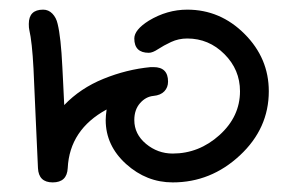

<svg xmlns="http://www.w3.org/2000/svg" viewBox="-20 -380 620 400"><path d="M40 -330.1Q40 -359.9 69.8 -359.9Q81.1 -359.9 89.1 -351.6Q97.2 -343.3 100.1 -330.1Q106.9 -302.7 109.9 -240.2Q110.4 -233.9 111.6 -206.8Q112.8 -179.7 113.8 -161.1Q147.5 -196.3 195.6 -215.8Q243.7 -235.4 293.9 -240.2H299.8Q330.1 -240.2 330.1 -210Q330.1 -197.8 322.3 -189.7Q314.5 -181.6 299.8 -180.2Q283.7 -178.7 271.7 -165Q259.8 -151.4 259.8 -129.9Q259.8 -100.6 284.2 -80.3Q308.6 -60.1 339.8 -60.1Q394.5 -60.1 437.3 -98.6Q480 -137.2 480 -189.9Q480 -234.9 447.5 -267.3Q415 -299.8 370.1 -299.8Q352.1 -299.8 336.4 -292.5Q320.8 -285.2 309.3 -277.6Q297.9 -270 290 -270Q259.8 -270 259.8 -299.8Q259.8 -317.9 290 -336.9Q328.1 -359.9 370.1 -359.9Q439 -359.9 489.5 -309.3Q540 -258.8 540 -189.9Q540 -112.3 479.7 -56.2Q419.4 0 339.8 0Q285.2 0 242.7 -38.3Q200.2 -76.7 200.2 -129.9Q200.2 -138.2 202.1 -151.9Q125 -109.9 121.1 -29.8Q119.6 0 89.8 0Q60.5 0 59.1 -29.8Q58.1 -49.8 54.4 -133.3Q50.8 -216.8 49.8 -236.8Q46.9 -292.5 41 -317.9Q40 -321.8 40 -330.1Z"/></svg>

Font: Pecita
Style: Book
Weight: 400
Width: 6
Version: Version 3.4.1